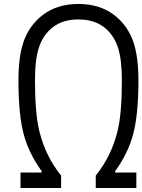

<svg xmlns="http://www.w3.org/2000/svg" viewBox="-20 -947 717 967"><path d="M677.1 -541.7Q677.1 -366.5 649.7 -267.6Q624.3 -173.8 559.9 -84.6V-78.1H666.7V0H462.2V-62.5Q540.4 -159.5 571.6 -285.2Q593.8 -374.3 593.8 -541.7Q593.8 -648.4 573.6 -709Q551.4 -774.7 501.6 -811.8Q451.8 -849 375 -849Q298.2 -849 248.4 -811.8Q198.6 -774.7 176.4 -709Q156.2 -648.4 156.2 -541.7Q156.2 -374.3 178.4 -285.2Q209.6 -159.5 287.8 -62.5V0H83.3V-78.1H190.1V-84.6Q125.7 -173.8 100.3 -267.6Q72.9 -366.5 72.9 -541.7Q72.9 -658.9 97 -731.8Q126.3 -820.3 198.2 -873.7Q270.2 -927.1 375 -927.1Q479.8 -927.1 551.8 -873.7Q623.7 -820.3 653 -731.8Q677.1 -658.9 677.1 -541.7Z"/></svg>

Font: Monoid
Style: Regular
Weight: 400
Width: 4
Monospace: yes
Designer: Andreas Larsen (@larsenwork)
Version: Version 0.61